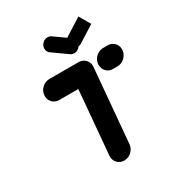

<svg xmlns="http://www.w3.org/2000/svg" viewBox="-171 -815 846 921"><g transform="rotate(-30 252.5 -354.5)"><path d="M343.7 -461.5 308.1 -55.6Q307 -40.4 298.3 -27.6Q289.6 -14.8 276.3 -7.4Q263 0 247.8 0Q232.6 0 220.6 -7.4Q208.5 -14.8 202.2 -27.6Q195.9 -40.4 197 -55.6L232.6 -461.5ZM71.5 -458.1Q71.5 -474.4 79.8 -488.3Q88.1 -502.2 102.2 -510.4Q116.3 -518.5 132.2 -518.5H293Q314.8 -518.5 329.4 -504.1Q344.1 -489.6 344.1 -468.1Q344.1 -451.9 335.7 -438Q327.4 -424.1 313.3 -415.7Q299.3 -407.4 283.3 -407.4H122.6Q100.7 -407.4 86.1 -422Q71.5 -436.7 71.5 -458.1ZM369.6 -458.1Q369.6 -474.4 378 -488.3Q386.3 -502.2 400.4 -510.4Q414.4 -518.5 430.4 -518.5H453.7Q475.6 -518.5 490.2 -504.1Q504.8 -489.6 504.8 -468.1Q504.8 -451.9 496.5 -438Q488.1 -424.1 474.1 -415.7Q460 -407.4 444.1 -407.4H420.7Q398.9 -407.4 384.3 -422Q369.6 -436.7 369.6 -458.1ZM183.3 -655.9Q183.3 -672.2 195.2 -684.3Q207 -696.3 223.3 -696.3Q235.2 -696.3 243.7 -690L324.4 -633Q330.7 -628.5 334.1 -621.3Q337.4 -614.1 337.4 -605.9Q337.4 -589.6 325.6 -577.6Q313.7 -565.6 297.4 -565.6Q285.6 -565.6 277 -571.9L196.7 -628.9Q190.4 -633.3 186.9 -640.4Q183.3 -647.4 183.3 -655.9ZM437.8 -647 347.8 -590Q337.4 -583.7 326.3 -583.7Q311.9 -583.7 302.2 -593.5Q292.6 -603.3 292.6 -617.4Q292.6 -627.8 297.6 -636.7Q302.6 -645.6 311.1 -651.1L402.2 -708.5Z"/></g></svg>

Font: 26F Galaxy Sans Black
Style: Italic
Weight: 900
Italic angle: -5°
Designer: C₂₉H₂₅N₃O₅
Version: Version 1.200